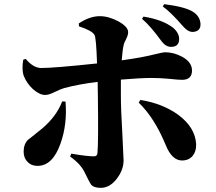

<svg xmlns="http://www.w3.org/2000/svg" viewBox="-20 -844 1040 926"><path d="M672 -764Q765 -749 815 -710Q844 -685 844 -656Q844 -618 805 -618Q780 -618 760 -644Q704 -721 665 -753ZM296 -354Q305 -245 272 -152Q234 -44 161 -44Q131 -44 113 -63Q94 -82 94 -113Q94 -149 116 -171Q108 -163 183 -224Q252 -282 280 -355ZM360 -731Q413 -766 461 -766Q504 -766 551 -741Q598 -715 598 -689Q598 -675 589 -657Q578 -637 576 -625Q571 -604 567 -553Q668 -567 726 -582Q767 -592 775 -592Q819 -592 859 -570Q906 -544 906 -504Q906 -459 858 -459Q840 -459 794 -464Q749 -468 712 -468Q657 -468 563 -460V-383Q563 -315 570 -200Q576 -85 576 -71Q576 -25 544 17Q510 62 466 62Q432 62 419 46Q414 40 390 -9Q371 -52 318 -89L324 -103Q399 -90 433 -90Q449 -90 450 -106Q455 -157 452 -383L451 -449Q359 -438 289 -419Q274 -415 241 -399Q215 -386 198 -386Q171 -386 139 -414Q109 -442 95 -477Q84 -506 92 -556L104 -560Q141 -516 179 -516Q240 -516 448 -538Q444 -660 436 -675Q425 -696 361 -717ZM657 -362Q764 -345 840 -290Q922 -229 926 -148Q927 -114 909 -92Q890 -70 858 -70Q809 -70 779 -145Q725 -276 649 -349ZM772 -824Q874 -811 911 -787Q944 -766 947 -730Q949 -693 911 -690Q887 -689 862 -718Q806 -783 765 -813Z"/></svg>

Font: Source Han Serif CN Heavy
Style: Regular
Weight: 900
Designer: Ryoko NISHIZUKA  (kana & ideographs); Frank Grießhammer (Latin, Greek & Cyrillic); Wenlong ZHANG  (bopomofo); Sandoll Co
Foundry: Adobe Systems Incorporated
Version: Version 1.000;PS 1;hotconv 16.6.53;makeotf.lib2.5.65590